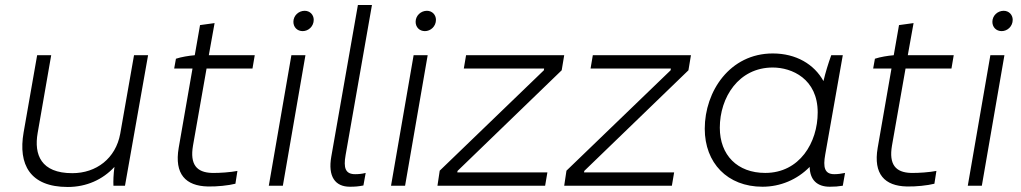

<svg xmlns="http://www.w3.org/2000/svg" viewBox="-20 -740 4068 765"><path d="M250 5C324 5 389 -24 436 -75C432 -46 431 -17 432 0H478L570 -520H514L459 -207C441 -109 364 -50 268 -50C143 -50 115 -124 130 -210L184 -520H128L74 -212C52 -85 99 5 250 5Z M808 3C843 4 891 -1 918 -8L926 -59C902 -54 852 -50 824 -51C764 -53 736 -84 749 -160L803 -467H986L995 -520H812L835 -648L777 -640L756 -520C732 -518 702 -513 681 -506L674 -467H747L692 -151C674 -46 720 1 808 3Z M1051 0H1107L1197 -520H1141ZM1186 -616C1209 -616 1230 -635 1230 -661C1230 -681 1215 -697 1194 -697C1170 -697 1149 -678 1149 -653C1149 -632 1164 -616 1186 -616Z M1374 4C1395 4 1407 3 1428 -1L1437 -51C1421 -47 1408 -46 1395 -46C1356 -46 1348 -71 1357 -122L1462 -720H1406L1300 -116C1286 -37 1315 4 1374 4Z M1538 0H1594L1684 -520H1628ZM1673 -616C1696 -616 1717 -635 1717 -661C1717 -681 1702 -697 1681 -697C1657 -697 1636 -678 1636 -653C1636 -632 1651 -616 1673 -616Z M1723 0H2152L2161 -53H1802L1803 -59L2218 -460L2228 -520H1837L1828 -467H2148L2147 -460L1732 -60Z M2228 0H2657L2666 -53H2307L2308 -59L2723 -460L2733 -520H2342L2333 -467H2653L2652 -460L2237 -60Z M3286 4C3305 4 3320 3 3338 0L3347 -51C3332 -48 3319 -46 3304 -46C3265 -46 3259 -74 3268 -124L3338 -520H3292C3280 -487 3269 -451 3261 -417C3224 -484 3152 -527 3059 -527C2888 -527 2788 -376 2788 -227C2788 -91 2878 4 3018 4C3089 4 3156 -24 3206 -75C3207 -23 3236 4 3286 4ZM3059 -471C3135 -471 3238 -426 3238 -292C3238 -172 3166 -51 3029 -51C2918 -51 2848 -122 2848 -231C2848 -352 2923 -471 3059 -471Z M3593 3C3628 4 3676 -1 3703 -8L3711 -59C3687 -54 3637 -50 3609 -51C3549 -53 3521 -84 3534 -160L3588 -467H3771L3780 -520H3597L3620 -648L3562 -640L3541 -520C3517 -518 3487 -513 3466 -506L3459 -467H3532L3477 -151C3459 -46 3505 1 3593 3Z M3836 0H3892L3982 -520H3926ZM3971 -616C3994 -616 4015 -635 4015 -661C4015 -681 4000 -697 3979 -697C3955 -697 3934 -678 3934 -653C3934 -632 3949 -616 3971 -616Z"/></svg>

Font: Fixel Display 20240404 Light
Style: Italic
Weight: 300
Italic angle: -10°
Designer: AlfaBravo + MacPaw
Foundry: Kyrylo Tkachov, Marchela Mozhyna, Serhii Makarenko, Maria Weinstein, Zakhar Kryvoshyya
Version: Version 1.211;Glyphs 3.2 (3225)